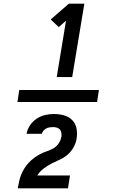

<svg xmlns="http://www.w3.org/2000/svg" viewBox="-20 -868 640 1056"><path d="M76 -307 86 -373H524L514 -307ZM292 -444 343 -754 303 -719 259 -761 359 -848H444L377 -444ZM78 168V167Q81 149 85 130.5Q89 112 96 94Q103 76 113.5 59Q124 42 137.5 27.5Q151 13 167 1Q183 -11 201 -20.5Q219 -30 237.5 -36Q256 -42 273.5 -52Q291 -62 302.5 -79Q314 -96 317 -114L318 -115Q319 -126 317.5 -137Q316 -148 309.5 -155.5Q303 -163 293 -166Q283 -169 272 -169Q262 -169 252.5 -167.5Q243 -166 234.5 -161.5Q226 -157 219 -149Q212 -141 210 -132H126Q130 -156 145 -178.5Q160 -201 182 -215.5Q204 -230 228.5 -235.5Q253 -241 277 -241Q305 -241 332 -233.5Q359 -226 377.5 -207Q396 -188 401 -160.5Q406 -133 401 -104Q397 -80 384.5 -57.5Q372 -35 352.5 -18Q333 -1 309.5 9.5Q286 20 263.5 31.5Q241 43 220 59Q199 75 185 97H365L354 168Z"/></svg>

Font: Iosevka Extended
Style: Bold Italic
Weight: 700
Width: 7
Italic angle: -9°
Monospace: yes
Designer: Belleve Invis
Foundry: Belleve Invis
Version: Version 32.5.0; ttfautohint (v1.8.4)